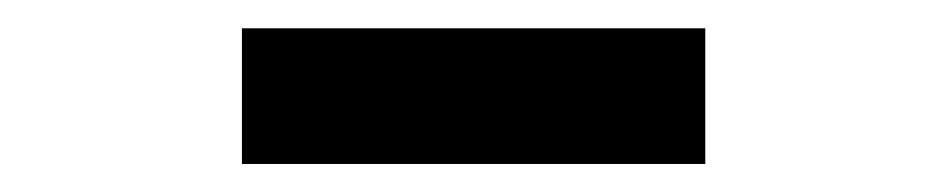

<svg xmlns="http://www.w3.org/2000/svg" viewBox="-20 -789 666 135"><path d="M150.1 -673.7V-769.1H475.9V-673.7Z"/></svg>

Font: Noto Sans TC Thin
Style: Regular
Weight: 100
Designer: Ryoko NISHIZUKA 西塚涼子 (kana, bopomofo & ideographs); Paul D. Hunt (Latin, Greek & Cyrillic); Sandoll Communications 산돌커뮤니
Foundry: Adobe
Version: Version 2.004-H2;hotconv 1.0.118;makeotfexe 2.5.65603